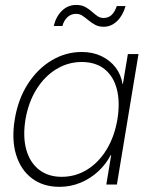

<svg xmlns="http://www.w3.org/2000/svg" viewBox="-20 -739 602 769"><path d="M218.3 9.3Q152.8 9.3 107.9 -24.7Q63 -58.6 44.4 -119.4Q25.9 -180.2 39.1 -260.7Q52.2 -341.3 91.1 -402.1Q129.9 -462.9 186.3 -496.8Q242.7 -530.8 307.6 -530.8Q352.1 -530.8 386.7 -513.9Q421.4 -497.1 443.1 -468.5Q464.8 -439.9 470.7 -402.8H472.2L492.2 -522.5H534.7L448.2 0H405.8L425.3 -117.7H423.3Q404.3 -81.1 373 -52.2Q341.8 -23.4 302.2 -7.1Q262.7 9.3 218.3 9.3ZM227.1 -30.8Q282.7 -30.8 329.1 -59.6Q375.5 -88.4 407 -140.1Q438.5 -191.9 450.2 -260.7Q461.4 -330.1 448 -381.8Q434.6 -433.6 398.7 -462.2Q362.8 -490.7 307.1 -490.7Q253.4 -490.7 206.5 -462.6Q159.7 -434.6 127 -382.8Q94.2 -331.1 82 -260.7Q70.8 -190.9 85.4 -139.2Q100.1 -87.4 136.7 -59.1Q173.3 -30.8 227.1 -30.8ZM395 -631.8Q375.5 -631.8 361.1 -639.6Q346.7 -647.5 334.5 -657.7Q322.3 -668 310.5 -675.8Q298.8 -683.6 284.7 -683.6Q264.2 -683.6 249.8 -669.9Q235.4 -656.2 230 -634.8H195.3Q203.6 -671.4 227.5 -695.3Q251.5 -719.2 285.2 -719.2Q306.6 -719.2 321.3 -711.2Q335.9 -703.1 347.4 -692.9Q358.9 -682.6 369.9 -674.8Q380.9 -667 395 -667Q413.1 -667 426 -678.2Q439 -689.5 447.8 -714.8H482.9Q472.2 -676.8 448.7 -654.3Q425.3 -631.8 395 -631.8Z"/></svg>

Font: Inter 28pt ExtraLight
Style: Italic
Weight: 250
Italic angle: -9.3988°
Designer: Rasmus Andersson
Foundry: rsms
Version: Version 4.001;git-66647c0bb